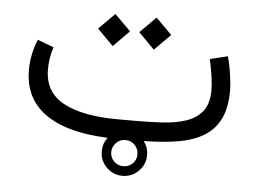

<svg xmlns="http://www.w3.org/2000/svg" viewBox="-46 -523 960 719"><g transform="rotate(5 434.0 -164.0)"><path d="M353.5 51.3Q353.5 16.1 378.4 -9Q403.3 -34.2 438.5 -34.2Q473.6 -34.2 498.8 -9Q523.9 16.1 523.9 51.3Q523.9 86.4 498.8 111.3Q473.6 136.2 438.5 136.2Q403.3 136.2 378.4 111.3Q353.5 86.4 353.5 51.3ZM389.2 51.3Q389.2 71.8 403.6 85.9Q418 100.1 438.5 100.1Q459 100.1 473.4 85.9Q487.8 71.8 487.8 51.3Q487.8 30.8 473.4 16.1Q459 1.5 438.5 1.5Q418 1.5 403.6 16.1Q389.2 30.8 389.2 51.3ZM476.1 0H410.2Q235.4 0 145.3 -57.9Q55.2 -115.7 55.2 -229Q55.2 -259.3 61.3 -288.1Q67.4 -316.9 78.6 -343.8L139.6 -320.8Q126 -280.3 126 -236.3Q126.5 -150.9 198.5 -112.1Q270.5 -73.2 405.3 -73.2H472.7Q522 -73.2 570.1 -75.9Q618.2 -78.6 657.2 -91.1Q696.3 -103.5 719.5 -131.8Q742.7 -160.2 742.7 -211.4Q742.7 -254.9 726.6 -328.1L793 -344.2Q802.7 -309.1 807.6 -272.2Q812.5 -235.4 812.5 -218.8Q812.5 -147 788.3 -103.5Q764.2 -60.1 719.5 -37.6Q674.8 -15.1 613 -7.6Q551.3 0 476.1 0ZM454.6 -405.3 514.6 -465.3 574.7 -405.3 514.6 -344.7ZM299.8 -405.3 359.9 -465.3 419.9 -405.3 359.9 -344.7Z"/></g></svg>

Font: Vazir Light UI
Style: Light-UI
Weight: 300
Designer: Saber Rastikerdar
Foundry: Saber Rastikerdar
Version: Version 30.0.0